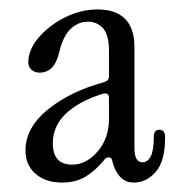

<svg xmlns="http://www.w3.org/2000/svg" viewBox="-20 -750 404 407"><path d="M111 -363Q77 -363 55.5 -381.5Q34 -400 34 -431Q34 -479 81 -517.5Q128 -556 201 -576Q211 -579 211 -588V-642Q211 -676 198.5 -690Q186 -704 166 -704Q146 -704 130 -689Q114 -674 106 -641Q96 -596 64 -596Q54 -596 47 -602Q40 -608 40 -618Q40 -645 62.5 -671Q85 -697 118.5 -713.5Q152 -730 186 -730Q265 -730 265 -650V-436Q265 -406 282 -406Q293 -406 299.5 -418.5Q306 -431 306 -460Q306 -475 318 -475Q330 -475 330 -459Q330 -408 310 -385.5Q290 -363 264 -363Q245 -363 233.5 -376.5Q222 -390 218 -409Q217 -416 211 -416.5Q205 -417 200 -410Q181 -387 160.5 -375Q140 -363 111 -363ZM133 -401Q163 -401 187 -429Q211 -457 211 -498V-543Q211 -556 194 -550Q145 -534 118.5 -508Q92 -482 92 -446Q92 -401 133 -401Z"/></svg>

Font: Instrument Serif
Style: Regular
Weight: 400
Designer: Rodrigo Fuenzalida
Foundry: fragTYPE
Version: Version 1.000; ttfautohint (v1.8.4.7-5d5b);gftools[0.9.27]